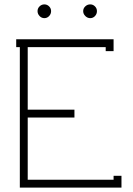

<svg xmlns="http://www.w3.org/2000/svg" viewBox="-20 -859 611 879"><path d="M393.1 -838.9Q405.8 -838.9 414.8 -829.8Q423.8 -820.8 423.8 -808.1Q423.8 -794.9 414.8 -785.4Q405.8 -775.9 393.1 -775.9Q380.4 -775.9 370.6 -785.6Q360.8 -795.4 360.8 -808.1Q360.8 -820.8 370.4 -829.8Q379.9 -838.9 393.1 -838.9ZM213.9 -808.1Q213.9 -794.9 204.8 -785.4Q195.8 -775.9 183.1 -775.9Q170.4 -775.9 161.1 -785.6Q151.9 -795.4 151.9 -808.1Q151.9 -820.8 161.1 -829.8Q170.4 -838.9 183.1 -838.9Q195.8 -838.9 204.8 -829.8Q213.9 -820.8 213.9 -808.1ZM463.9 -643.1H106.9V-356.9H320.8V-320.8H106.9V-36.1H500V-54.2H536.1V0H70.8V-643.1H54.2V-679.2H500V-625H463.9Z"/></svg>

Font: Rawengulk
Style: Regular
Weight: 400
Version: Version 0.92